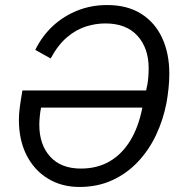

<svg xmlns="http://www.w3.org/2000/svg" viewBox="-20 -730 719 762"><path d="M295 12Q225 12 170.5 -21Q116 -54 85.5 -114Q55 -174 55 -255Q55 -277 58.5 -304Q62 -331 69 -371H560Q567 -400 568.5 -422Q570 -444 570 -459Q570 -539 525.5 -588Q481 -637 398 -637Q360 -637 321.5 -625Q283 -613 247 -583Q211 -553 181 -498L120 -532Q147 -587 189.5 -626.5Q232 -666 287 -688Q342 -710 405 -710Q485 -710 540 -675.5Q595 -641 623.5 -579.5Q652 -518 652 -438Q652 -409 649 -380.5Q646 -352 641 -323Q628 -255 599.5 -194.5Q571 -134 527 -87.5Q483 -41 425 -14.5Q367 12 295 12ZM301 -61Q366 -61 415 -89.5Q464 -118 497 -172Q530 -226 545 -303H143Q140 -289 138 -269.5Q136 -250 136 -235Q136 -156 179 -108.5Q222 -61 301 -61Z"/></svg>

Font: IBM Plex Sans Var
Style: Italic
Weight: 400
Italic angle: -11.31°
Designer: Mike Abbink, Paul van der Laan, Pieter van Rosmalen
Foundry: Bold Monday
Version: Version 1.001